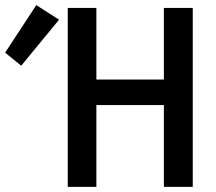

<svg xmlns="http://www.w3.org/2000/svg" viewBox="-196 -731 843 751"><path d="M-54 -711 -176 -525 -113 -474 35 -654ZM69 -700V0H181V-320H445V0H558V-700H445V-420H181V-700Z"/></svg>

Font: Mint Spirit
Style: Bold
Weight: 700
Designer: HARENDAL Hirwen
Foundry: Arkandis Digital Foundry.
Version: Version 1.004;FFEdit